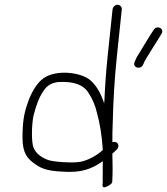

<svg xmlns="http://www.w3.org/2000/svg" viewBox="-20 -782 705 810"><path d="M584.6 -511C588.8 -521.8 588.8 -522.1 598.4 -538C616.8 -567.2 626.8 -584.7 646.5 -615L661 -639C675.7 -660.8 643 -677.8 628.9 -657L613.3 -633C603 -617 594.6 -603.3 588.1 -592L566.3 -556C554.7 -538.3 552.5 -532 547.4 -519C538.8 -494.6 576 -486.9 584.6 -511ZM413.6 -149C389.1 -126.9 356.6 -108 322.5 -100C292 -92.9 201.6 -98.6 180.3 -108C154.5 -118.2 131.6 -134 121.7 -159C111.5 -180.5 113.4 -262.4 122.1 -297C131.7 -334.7 144.3 -371 163.8 -399C179.4 -421.8 197.4 -432.8 226.7 -436C290.9 -439.4 333.2 -424.8 354.7 -388C370.9 -363.4 382 -336.9 389.8 -303C401.3 -261.6 409 -213.7 412.9 -161ZM454.8 -742 434.3 -547C427.7 -483.9 423 -418.7 420.4 -357C420 -353 420 -353 419.3 -346C407.7 -383.1 387.6 -421.5 360.5 -444C324.9 -474.2 234.3 -488.2 177.2 -460C143 -443.8 117.7 -401.8 101.9 -362C84.7 -315.5 76.7 -284 75.1 -220C73.1 -155 83.4 -123.6 118.2 -97C151.4 -71.3 175.9 -61.5 241.1 -58C322.8 -52 365.1 -68.2 413.7 -102C413.2 -90.7 413.1 -80 413.3 -70C414.2 -50.6 412.5 -30.1 413.5 -14C411.8 1.4 409.3 15.6 432.6 4C445.9 -2.7 452.9 -8.7 453.5 -14C455.6 -46.2 455.4 -99 454 -134L471.7 -150C488.8 -165.5 476 -190.1 454.1 -182C454.1 -207.2 454 -235.1 455.6 -263C457.5 -353.8 463.2 -450 473.3 -547L493.8 -742C494.9 -752.6 486.4 -762 475.9 -762C465.3 -762 455.9 -752.6 454.8 -742Z"/></svg>

Font: Just Breathe
Style: Obl2
Weight: 400
Foundry: Cannot Into Space Fonts
Version: Version 0.72